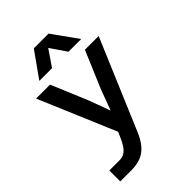

<svg xmlns="http://www.w3.org/2000/svg" viewBox="-278 -900 1206 1206"><g transform="rotate(-45 325.0 -297.5)"><path d="M274 -306 325 -167 377 -307 481 -552H603L351 43Q328 99 299.5 131Q271 163 235 176.5Q199 190 152 190H53V93H142Q169 93 187.5 81.5Q206 70 221 47.5Q236 25 250 -8L264 -40L47 -552H171ZM140 -616 260 -785H391L512 -616H399L326 -723L253 -616Z"/></g></svg>

Font: Azeret Mono Thin Medium
Style: Regular
Weight: 500
Version: Version 1.002